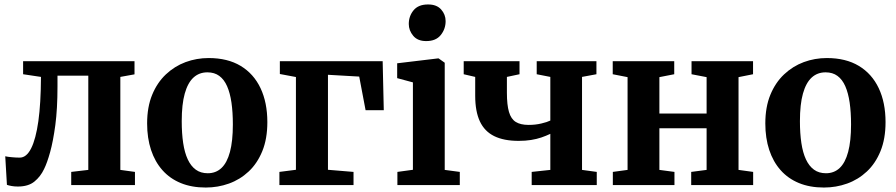

<svg xmlns="http://www.w3.org/2000/svg" viewBox="-20 -829 4015 860"><path d="M60 6.5Q44.5 6.5 32 4.2Q19.5 2 11 -1L3.5 -129Q14 -126.5 33 -124.8Q52 -123 68.5 -123Q98.5 -123 119.5 -164.5Q140.5 -206 151.8 -286.2Q163 -366.5 163.5 -484.5L83.5 -496.5V-555H582.5V-496L519 -484.5V-68L584.5 -59V0H299V-59L375.5 -68V-490H237.5V-441.5Q237.5 -341.5 227.8 -268.8Q218 -196 204.5 -147.5Q191 -99 177.5 -72Q161.5 -38 134.2 -15.8Q107 6.5 60 6.5Z M639 -276Q639 -349.5 661.5 -404.2Q684 -459 723 -495.8Q762 -532.5 811.2 -550.8Q860.5 -569 914.5 -569Q999.5 -569 1058 -533.8Q1116.5 -498.5 1147 -434Q1177.5 -369.5 1177.5 -282Q1177.5 -207.5 1155 -152.2Q1132.5 -97 1093.8 -60.8Q1055 -24.5 1005.5 -6.8Q956 11 901.5 11Q838.5 11 789.8 -9Q741 -29 707.5 -66.8Q674 -104.5 656.5 -157.5Q639 -210.5 639 -276ZM910.5 -53Q947 -53 972 -76.5Q997 -100 1010 -148.5Q1023 -197 1023 -271.5Q1023 -326 1016.8 -369.2Q1010.5 -412.5 997.2 -442.8Q984 -473 962.2 -489Q940.5 -505 909 -505Q872 -505 846.5 -481.5Q821 -458 807.5 -409.8Q794 -361.5 794 -286.5Q794 -231.5 800.5 -188.2Q807 -145 821 -115Q835 -85 857 -69Q879 -53 910.5 -53Z M1231.5 0V-59L1305.5 -68.5V-484L1233.5 -497.5V-555H1694L1699 -335.5H1617.5L1589 -486L1449 -494V-68.5L1563.5 -59V0Z M1760 0V-59L1829.5 -68.5V-460L1759 -479V-545.5L1942.5 -567.5H1944.5L1972 -548V-68L2039.5 -59V0ZM1888.5 -645Q1850.5 -645 1830.8 -668.8Q1811 -692.5 1811 -721.5Q1811 -757 1832.5 -783Q1854 -809 1897 -809H1898Q1936 -809 1956 -786.5Q1976 -764 1976 -734.5Q1976 -699 1954.2 -672Q1932.5 -645 1889.5 -645Z M2361.5 0V-59L2445 -68V-229.5Q2426 -220.5 2404.8 -213.2Q2383.5 -206 2358.5 -202Q2333.5 -198 2303 -198Q2237 -198 2193.8 -219.2Q2150.5 -240.5 2129.5 -285.2Q2108.5 -330 2108.5 -400V-484.5L2057 -496.5V-555H2307V-496.5L2250.5 -484.5V-413.5Q2250.5 -359 2259.8 -327.5Q2269 -296 2290.2 -282.8Q2311.5 -269.5 2348 -269.5Q2378 -269.5 2404.5 -275.8Q2431 -282 2445 -289V-484.5L2384 -496.5V-555H2651.5V-496.5L2587 -484.5V-68L2653 -59V0Z M2725 0V-59L2791 -68V-483.5L2724.5 -496.5V-555H3000V-496.5L2933.5 -483.5V-320.5H3145V-483.5L3077.5 -496.5V-555H3353V-496.5L3288 -483.5V-68L3353.5 -59V0H3076V-59L3145 -68V-254.5H2933.5V-68L3001 -59V0Z M3408 -276Q3408 -349.5 3430.5 -404.2Q3453 -459 3492 -495.8Q3531 -532.5 3580.2 -550.8Q3629.5 -569 3683.5 -569Q3768.5 -569 3827 -533.8Q3885.5 -498.5 3916 -434Q3946.5 -369.5 3946.5 -282Q3946.5 -207.5 3924 -152.2Q3901.5 -97 3862.8 -60.8Q3824 -24.5 3774.5 -6.8Q3725 11 3670.5 11Q3607.5 11 3558.8 -9Q3510 -29 3476.5 -66.8Q3443 -104.5 3425.5 -157.5Q3408 -210.5 3408 -276ZM3679.5 -53Q3716 -53 3741 -76.5Q3766 -100 3779 -148.5Q3792 -197 3792 -271.5Q3792 -326 3785.8 -369.2Q3779.5 -412.5 3766.2 -442.8Q3753 -473 3731.2 -489Q3709.5 -505 3678 -505Q3641 -505 3615.5 -481.5Q3590 -458 3576.5 -409.8Q3563 -361.5 3563 -286.5Q3563 -231.5 3569.5 -188.2Q3576 -145 3590 -115Q3604 -85 3626 -69Q3648 -53 3679.5 -53Z"/></svg>

Font: Merriweather 20pt
Style: Bold
Weight: 700
Version: Version 2.100